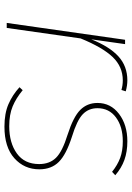

<svg xmlns="http://www.w3.org/2000/svg" viewBox="112 -680 579 842"><g transform="rotate(90 401.0 -259.5)"><path d="M381 -522 375 -503Q355 -509 333 -509Q273 -509 230.5 -464.5Q188 -420 149 -324L103 0H81L155 -519H174L153 -371Q185 -451 228 -490Q271 -529 333 -529Q355 -529 381 -522Z M749 -476 734 -462Q704 -486 673 -497.5Q642 -509 600 -509Q536 -509 495.5 -479Q455 -449 455 -398Q455 -359 481.5 -333.5Q508 -308 580 -286Q658 -261 690.5 -228.5Q723 -196 723 -143Q723 -77 674.5 -33.5Q626 10 536 10Q478 10 437.5 -7.5Q397 -25 363 -56L376 -70Q411 -41 447 -26Q483 -11 534 -11Q607 -11 653.5 -44.5Q700 -78 700 -142Q700 -188 672.5 -216Q645 -244 571 -267Q493 -292 462.5 -322.5Q432 -353 432 -398Q432 -456 480 -492.5Q528 -529 600 -529Q646 -529 682 -516Q718 -503 749 -476Z"/></g></svg>

Font: Fira Sans Thin
Style: Italic
Weight: 250
Italic angle: -8°
Designer: Carrois Corporate & Edenspiekermann AG
Foundry: Carrois Corporate GbR & Edenspiekermann AG
Version: Version 4.203